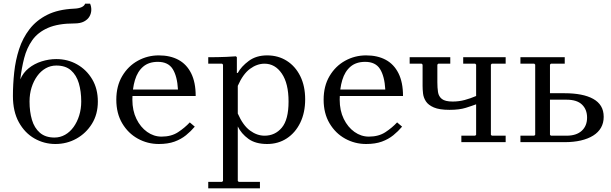

<svg xmlns="http://www.w3.org/2000/svg" viewBox="-20 -770 3310 1040"><path d="M280 10Q219 10 166.5 -20Q114 -50 82 -108Q50 -166 50 -250Q50 -313 57 -378.5Q64 -444 83.5 -504Q103 -564 140 -612Q177 -660 235.5 -689.5Q294 -719 380 -723Q406 -724 421.5 -731Q437 -738 441 -750H468Q475 -734 474.5 -715.5Q474 -697 464.5 -680.5Q455 -664 435 -653.5Q415 -643 383 -643Q295 -643 240 -619Q185 -595 155 -552.5Q125 -510 111 -455.5Q97 -401 90 -340Q105 -376 135.5 -400.5Q166 -425 205.5 -437.5Q245 -450 285 -450Q347 -450 398 -421Q449 -392 479.5 -340.5Q510 -289 510 -220Q510 -151 478 -99.5Q446 -48 394 -19Q342 10 280 10ZM275 -25Q306 -25 332.5 -40Q359 -55 378.5 -82Q398 -109 409 -144.5Q420 -180 420 -220Q420 -275 407 -319Q394 -363 364.5 -389Q335 -415 285 -415Q254 -415 227.5 -400Q201 -385 181.5 -358Q162 -331 151 -296Q140 -261 140 -220Q140 -165 153 -121Q166 -77 196 -51Q226 -25 275 -25Z M840 10Q779 10 726.5 -19Q674 -48 642 -102Q610 -156 610 -230Q610 -304 642 -358Q674 -412 726.5 -441Q779 -470 840 -470Q902 -470 946.5 -446Q991 -422 1015.5 -373Q1040 -324 1040 -250H690V-285H944Q940 -357 915.5 -396Q891 -435 835 -435Q786 -435 755.5 -409Q725 -383 711 -336.5Q697 -290 697 -230Q697 -171 719 -126Q741 -81 777 -55.5Q813 -30 855 -30Q908 -30 944.5 -54Q981 -78 1008 -107L1035 -84Q1014 -59 987.5 -37.5Q961 -16 925.5 -3Q890 10 840 10Z M1427 -470Q1487 -470 1533.5 -440.5Q1580 -411 1606.5 -357.5Q1633 -304 1633 -232Q1633 -160 1606.5 -105.5Q1580 -51 1533.5 -20.5Q1487 10 1427 10Q1364 10 1325.5 -18Q1287 -46 1268 -85V210L1273 215H1388V250H1108V215H1183L1188 210V-420L1183 -425H1108V-460Q1134 -460 1158.5 -460.5Q1183 -461 1207.5 -462Q1232 -463 1258 -465L1263 -460V-375H1268Q1287 -410 1327.5 -440Q1368 -470 1427 -470ZM1413 -35Q1470 -35 1506.5 -78.5Q1543 -122 1543 -220Q1543 -318 1506.5 -371.5Q1470 -425 1413 -425Q1372 -425 1334 -397Q1296 -369 1268 -305V-155Q1296 -91 1334 -63Q1372 -35 1413 -35Z M1963 10Q1902 10 1849.5 -19Q1797 -48 1765 -102Q1733 -156 1733 -230Q1733 -304 1765 -358Q1797 -412 1849.5 -441Q1902 -470 1963 -470Q2025 -470 2069.5 -446Q2114 -422 2138.5 -373Q2163 -324 2163 -250H1813V-285H2067Q2063 -357 2038.5 -396Q2014 -435 1958 -435Q1909 -435 1878.5 -409Q1848 -383 1834 -336.5Q1820 -290 1820 -230Q1820 -171 1842 -126Q1864 -81 1900 -55.5Q1936 -30 1978 -30Q2031 -30 2067.5 -54Q2104 -78 2131 -107L2158 -84Q2137 -59 2110.5 -37.5Q2084 -16 2048.5 -3Q2013 10 1963 10Z M2639 -40 2644 -35H2719V0H2479V-35H2554L2559 -40V-420L2554 -425H2489V-460H2719V-425H2644L2639 -420ZM2432 -220Q2466 -220 2497.5 -228.5Q2529 -237 2559 -250V-205Q2538 -197 2503 -186Q2468 -175 2415 -175Q2360 -175 2330 -188Q2300 -201 2287 -221Q2274 -241 2271.5 -263.5Q2269 -286 2269 -305V-420L2264 -425H2199V-460H2419V-425H2354L2349 -420V-325Q2349 -295 2352.5 -271.5Q2356 -248 2373.5 -234Q2391 -220 2432 -220Z M2799 0V-35H2874L2879 -40V-420L2874 -425H2799V-460H3039V-425H2964L2959 -420V-265H3039Q3087 -265 3126 -257.5Q3165 -250 3193 -234.5Q3221 -219 3235.5 -195Q3250 -171 3250 -137Q3250 -104 3235.5 -78.5Q3221 -53 3193 -35.5Q3165 -18 3126 -9Q3087 0 3039 0ZM2964 -35H3049Q3102 -35 3131 -61.5Q3160 -88 3160 -133Q3160 -177 3132.5 -203.5Q3105 -230 3049 -230H2959V-40Z"/></svg>

Font: Brygada 1918
Style: Regular
Weight: 400
Designer: Mateusz Machalski | Borys Kosmynka | Przemek Hoffer
Foundry: NIEPODLEGLA 2018
Version: Version 3.006